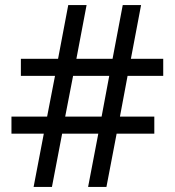

<svg xmlns="http://www.w3.org/2000/svg" viewBox="-20 -800 686 754"><path d="M112 -66 152 -275H25V-342H165L196 -502H62V-569H208L248 -780H320L280 -569H422L462 -780H534L494 -569H621V-502H481L451 -342H586V-275H438L398 -66H326L366 -275H224L184 -66ZM236 -342H379L409 -502H267Z"/></svg>

Font: Noto Sans Malayalam UI
Style: Regular
Weight: 400
Designer: Jelle Bosma - Monotype Design Team
Foundry: Monotype Imaging Inc.
Version: Version 2.104